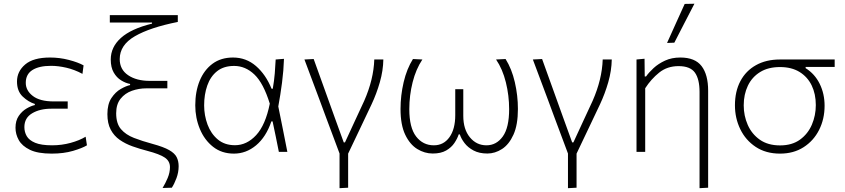

<svg xmlns="http://www.w3.org/2000/svg" viewBox="-20 -813 4522 1028"><path d="M256.5 9.5Q182 9.5 140 -11Q98 -31.5 80.5 -63Q63 -94.5 63 -129Q63 -167 80.2 -192.2Q97.5 -217.5 121.8 -231.8Q146 -246 166.5 -250.5V-256.5Q132 -267 101.5 -296Q71 -325 71 -376.5Q71 -430.5 114.8 -467.8Q158.5 -505 248 -505Q299.5 -505 348.5 -492.2Q397.5 -479.5 427.5 -463L421.5 -417.5Q378.5 -440.5 335 -450.5Q291.5 -460.5 253.5 -460.5Q189 -460.5 153.5 -438Q118 -415.5 118 -369.5Q118 -328 156 -299Q194 -270 267 -270H342.5V-231H254.5Q193 -231 151.8 -206.2Q110.5 -181.5 110.5 -132.5Q110.5 -106 123.2 -84Q136 -62 168.2 -48.5Q200.5 -35 259 -35Q310.5 -35 358 -48Q405.5 -61 438.5 -81L445.5 -35Q421 -20 371 -5.2Q321 9.5 256.5 9.5Z M850.5 193.5Q865.5 169 877.8 139.8Q890 110.5 890 82Q890 49.5 862.5 30.8Q835 12 768 -5.5Q727.5 -16 689.5 -29.5Q651.5 -43 621 -64.2Q590.5 -85.5 572.8 -118.8Q555 -152 555 -202Q555 -255.5 576.5 -288Q598 -320.5 626.8 -336.8Q655.5 -353 676.5 -357.5V-363.5Q652.5 -368 628.5 -382.8Q604.5 -397.5 588.8 -424.8Q573 -452 573 -494.5Q573 -561 627.5 -610Q682 -659 794 -686.5V-692.5H568V-732H932V-695.5Q783.5 -666 702.2 -619Q621 -572 621 -496.5Q621 -441 665.8 -410.5Q710.5 -380 781.5 -380H876V-340H763.5Q723.5 -340 686.5 -327Q649.5 -314 625.8 -284.5Q602 -255 602 -206.5Q602 -151.5 627.8 -121.5Q653.5 -91.5 697.5 -74.5Q741.5 -57.5 797 -42.5Q856 -26.5 886 -9.2Q916 8 926.2 29Q936.5 50 936.5 77Q936.5 109.5 924.8 141Q913 172.5 900 192Z M1232.5 9.5Q1167 9.5 1120.8 -27Q1074.5 -63.5 1050 -122.8Q1025.5 -182 1025.5 -249Q1025.5 -323 1049.2 -380.8Q1073 -438.5 1118 -471.8Q1163 -505 1227.5 -505Q1298 -505 1350.5 -459.5Q1403 -414 1434 -338H1440.5Q1448 -381 1451.2 -420.2Q1454.5 -459.5 1456 -494.5L1500.5 -498Q1498.5 -435.5 1490 -370.2Q1481.5 -305 1470 -243Q1482.5 -182 1494.5 -121.5Q1506.5 -61 1518.5 0H1473Q1464.5 -41 1456.5 -82Q1448 -122.5 1439.5 -163H1433Q1404.5 -79.5 1351.2 -35Q1298 9.5 1232.5 9.5ZM1238 -35.5Q1301.5 -35.5 1351.5 -89.5Q1401.5 -143.5 1424.5 -258Q1390.5 -368 1342.2 -414Q1294 -460 1233.5 -460Q1177.5 -460 1142 -431.5Q1106.5 -403 1089.8 -355Q1073 -307 1073 -249Q1073 -195 1091.2 -146Q1109.5 -97 1146.2 -66.2Q1183 -35.5 1238 -35.5Z M1798 194.5V9Q1779.5 -40 1761 -90Q1742.5 -140 1724.5 -187.5L1692 -275.5Q1671.5 -329 1651 -385Q1630 -441 1610 -494.5L1659.5 -497Q1685 -426 1715.5 -341.5Q1746 -257 1773 -181.5L1820.5 -50.5H1827Q1853 -107 1878.5 -162Q1904 -216.5 1930 -273Q1980.5 -388 1984 -494.5H2032.5Q2031.5 -435 2013.8 -373Q1996 -311 1969.5 -254.5Q1938.5 -189 1907.2 -123.2Q1876 -57.5 1844 9.5V192Z M2297 9Q2253.5 9 2214 -15.2Q2174.5 -39.5 2149.5 -92Q2124.5 -144.5 2124.5 -229.5Q2124.5 -301.5 2141.2 -373Q2158 -444.5 2191 -497L2241.5 -494.5Q2207 -443 2189.2 -372.5Q2171.5 -302 2171.5 -228.5Q2171.5 -129.5 2208 -82.2Q2244.5 -35 2303 -35Q2355.5 -35 2386.5 -78.5Q2417.5 -122 2417.5 -196.5V-335.5H2460.5V-193Q2460.5 -120.5 2495.8 -77.8Q2531 -35 2584.5 -35Q2638 -35 2672 -82.2Q2706 -129.5 2706 -228.5Q2706 -301.5 2688.5 -372.2Q2671 -443 2636 -494.5L2687 -497Q2720 -444.5 2736.5 -373Q2753 -301.5 2753 -229.5Q2753 -144.5 2729.2 -92Q2705.5 -39.5 2668 -15.2Q2630.5 9 2589.5 9Q2546 9 2515.5 -7.2Q2485 -23.5 2467 -47.2Q2449 -71 2442 -93.5H2436Q2429 -71.5 2413 -47.5Q2397 -23.5 2368.8 -7.2Q2340.5 9 2297 9Z M3021 194.5V9Q3002.5 -40 2984 -90Q2965.5 -140 2947.5 -187.5L2915 -275.5Q2894.5 -329 2874 -385Q2853 -441 2833 -494.5L2882.5 -497Q2908 -426 2938.5 -341.5Q2969 -257 2996 -181.5L3043.5 -50.5H3050Q3076 -107 3101.5 -162Q3127 -216.5 3153 -273Q3203.5 -388 3207 -494.5H3255.5Q3254.5 -435 3236.8 -373Q3219 -311 3192.5 -254.5Q3161.5 -189 3130.2 -123.2Q3099 -57.5 3067 9.5V192Z M3725.5 194.5V-321Q3725.5 -389 3700.8 -424Q3676 -459 3613 -459Q3552.5 -459 3509.2 -424.2Q3466 -389.5 3434.5 -340.5V0H3388V-494.5L3431 -498.5L3432 -403.5H3439Q3454 -425 3479.5 -448.5Q3505 -472 3540.8 -488.5Q3576.5 -505 3622.5 -505Q3701.5 -505 3736.5 -459Q3771.5 -413 3771.5 -327.5V192ZM3551.5 -583Q3575.5 -636 3599 -688.5Q3622.5 -740.5 3646 -792L3698 -793Q3670.5 -740.5 3644 -688.5Q3617.5 -636.5 3590.5 -584.5Z M4156.5 9.5Q4080.5 9.5 4026.2 -26.5Q3972 -62.5 3943.5 -121.5Q3915 -180.5 3915 -249Q3915 -323.5 3944.2 -378.8Q3973.5 -434 4027.8 -464.2Q4082 -494.5 4156 -494.5H4449V-454.5H4293.5V-448Q4342.5 -417.5 4368.8 -364.2Q4395 -311 4395 -247Q4395 -175.5 4365.5 -117.2Q4336 -59 4282.5 -24.8Q4229 9.5 4156.5 9.5ZM4156.5 -34.5Q4221 -34.5 4263.5 -65.5Q4306 -96.5 4327 -145.8Q4348 -195 4348 -250.5Q4348 -310 4325.8 -355.8Q4303.5 -401.5 4260.8 -427.8Q4218 -454 4156.5 -454Q4093 -454 4049.8 -427.2Q4006.5 -400.5 3984.2 -354Q3962 -307.5 3962 -249Q3962 -193.5 3983.5 -144.5Q4005 -95.5 4048.2 -65Q4091.5 -34.5 4156.5 -34.5Z"/></svg>

Font: Heraclito ExtraLight
Style: Regular
Weight: 200
Designer: Kostas Bartsokas (font) & Cristiano Sobral (main changes)
Foundry: Kostas Bartsokas (font) & Cristiano Sobral (main changes)
Version: Version 1.00;July 8, 2020;FontCreator 13.0.0.2655 64-bit